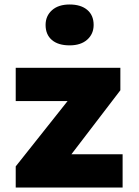

<svg xmlns="http://www.w3.org/2000/svg" viewBox="-20 -835 620 855"><path d="M50 0V-94L281 -385H50V-533H516V-433L298 -148H526V0ZM290 -633Q239 -633 211 -657Q183 -681 183 -724Q183 -764 211.5 -789.5Q240 -815 290 -815Q340 -815 368.5 -791Q397 -767 397 -724Q397 -684 368.5 -658.5Q340 -633 290 -633Z"/></svg>

Font: Lexend Deca ExtraBold
Style: Regular
Weight: 800
Designer: Bonnie Shaver-Troup, Thomas Jockin
Foundry: Lexend
Version: Version 1.008; ttfautohint (v1.8.4.7-5d5b)